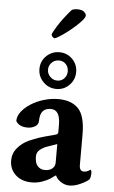

<svg xmlns="http://www.w3.org/2000/svg" viewBox="-61 -955 597 1002"><g transform="rotate(5 237.5 -453.5)"><path d="M144.5 6.8Q90.8 6.8 59.1 -22.9Q27.3 -52.7 27.3 -97.7Q27.3 -135.7 51.3 -164.1Q75.2 -192.4 111.3 -209Q125 -214.8 136.7 -219.2Q148.4 -223.6 158.2 -227.5Q195.3 -239.3 217.8 -244.6Q240.2 -250 251 -253.9Q259.8 -256.8 259.8 -268.6V-303.7Q259.8 -383.8 210.9 -383.8Q154.3 -383.8 154.3 -318.4Q154.3 -296.9 136.7 -286.6Q119.1 -276.4 97.7 -276.4Q52.7 -276.4 36.1 -305.7Q36.1 -331.1 54.2 -354.5Q72.3 -377.9 102.1 -397Q131.8 -416 169.4 -427.2Q207 -438.5 245.1 -438.5Q313.5 -438.5 350.1 -400.9Q386.7 -363.3 386.7 -264.6V-106.4Q386.7 -73.2 410.2 -73.2Q427.7 -73.2 443.4 -85.9Q450.2 -82 450.2 -71.3Q450.2 -45.9 443.4 -35.2Q429.7 -22.5 398.9 -8.3Q368.2 5.9 340.8 5.9Q317.4 5.9 295.9 -8.3Q274.4 -22.5 267.6 -41Q266.6 -41 256.8 -34.2Q247.1 -27.3 242.2 -23.4Q222.7 -10.7 197.3 -2Q171.9 6.8 144.5 6.8ZM206.1 -63.5Q231.4 -63.5 245.6 -75.7Q259.8 -87.9 259.8 -105.5V-204.1L209 -186.5Q188.5 -179.7 171.4 -166Q154.3 -152.3 154.3 -129.9Q154.3 -94.7 169.4 -79.1Q184.6 -63.5 206.1 -63.5ZM229.5 -490.2Q189.5 -490.2 161.1 -518.6Q132.8 -546.9 132.8 -586.9Q132.8 -627 161.1 -654.8Q189.5 -682.6 229.5 -682.6Q269.5 -682.6 297.4 -654.8Q325.2 -627 325.2 -586.9Q325.2 -546.9 297.4 -518.6Q269.5 -490.2 229.5 -490.2ZM230.5 -534.2Q252.9 -534.2 267.1 -549.8Q281.2 -565.4 281.2 -586.9Q281.2 -609.4 267.1 -624.5Q252.9 -639.6 230.5 -639.6Q209 -639.6 193.4 -624.5Q177.7 -609.4 177.7 -586.9Q177.7 -565.4 193.4 -549.8Q209 -534.2 230.5 -534.2ZM197.3 -752.9Q192.4 -752.9 186.5 -759.3Q180.7 -765.6 180.7 -770.5Q180.7 -778.3 205.1 -817.4Q229.5 -856.4 271.5 -905.3Q280.3 -914.1 304.7 -914.1Q327.1 -914.1 338.4 -904.3Q349.6 -894.5 349.6 -885.7Q349.6 -876 335.9 -859.9Q322.3 -843.8 301.3 -825.2Q280.3 -806.6 258.3 -790Q236.3 -773.4 219.2 -763.2Q202.1 -752.9 197.3 -752.9Z"/></g></svg>

Font: Crimson Text Bold
Style: Bold
Weight: 700
Designer: Sebastian Kosch
Foundry: Sebastian Kosch
Version: Version 1.10 July 1, 2025